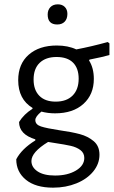

<svg xmlns="http://www.w3.org/2000/svg" viewBox="-20 -673 527 886"><path d="M200 -606C200 -575.3 214.7 -560 244 -560C258.7 -560 270.2 -564.3 278.5 -573C286.8 -581.7 291 -593.7 291 -609C291 -622.3 287 -633 279 -641C271 -649 260.3 -653 247 -653C232.3 -653 220.8 -648.7 212.5 -640C204.2 -631.3 200 -620 200 -606ZM393 -398C433.7 -406 464.3 -413 485 -419V-473L477 -479C426.3 -465 378 -453.7 332 -445C306.7 -457 276.7 -463 242 -463C188 -463 144.8 -448.8 112.5 -420.5C80.2 -392.2 64 -353 64 -303C64 -244.3 86 -201.7 130 -175V-171C103.3 -154.3 82.7 -134 68 -110C68 -72 93 -45.3 143 -30V-25C101 1 71.7 30 55 62C55 100.7 69.8 132.2 99.5 156.5C129.2 180.8 171 193 225 193C264.3 193 300.3 186.3 333 173C365.7 159.7 391.5 141.3 410.5 118C429.5 94.7 439 69 439 41C439 14.3 430.2 -6.5 412.5 -21.5C394.8 -36.5 373.5 -47.3 348.5 -54C323.5 -60.7 292 -66.7 254 -72C214.7 -78 186.3 -83.8 169 -89.5C151.7 -95.2 143 -105 143 -119C143 -129.7 152.3 -142.7 171 -158C191 -152.7 212 -150 234 -150C289.3 -150 333 -164.5 365 -193.5C397 -222.5 413 -261 413 -309C413 -342.3 405.7 -370.7 391 -394ZM315 -232C296.3 -213.3 270.3 -204 237 -204C204.3 -204 179.2 -213 161.5 -231C143.8 -249 135 -274 135 -306C135 -339.3 144.3 -365 163 -383C181.7 -401 207.7 -410 241 -410C274.3 -410 299.7 -401.3 317 -384C334.3 -366.7 343 -342 343 -310C343 -276.7 333.7 -250.7 315 -232ZM351 19.5C363 28.5 369 40.7 369 56C369 79.3 356.2 98.7 330.5 114C304.8 129.3 272.7 137 234 137C199.3 137 172.5 130.7 153.5 118C134.5 105.3 125 89.3 125 70C125 42.7 150.7 13.3 202 -18L233 -13C264.3 -8.3 288.8 -4 306.5 0C324.2 4 339 10.5 351 19.5Z"/></svg>

Font: Alegreya Sans
Style: Regular
Weight: 400
Designer: Juan Pablo del Peral
Foundry: Huerta Tipografica
Version: Version 1.000;PS 001.000;hotconv 1.0.70;makeotf.lib2.5.58329